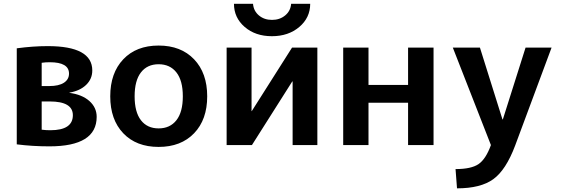

<svg xmlns="http://www.w3.org/2000/svg" viewBox="-20 -773 2988 1023"><path d="M69.3 -3.9V-515.6Q156.2 -527.3 234.4 -527.3Q471.7 -527.3 471.7 -397.5Q471.7 -352.5 439 -320.8Q406.2 -289.1 349.6 -279.3V-278.3Q417 -269.5 456.1 -234.9Q495.1 -200.2 495.1 -150.4Q495.1 6.8 243.2 6.8Q153.3 6.8 69.3 -3.9ZM202.1 -82Q224.6 -79.1 248 -79.1Q368.2 -79.1 368.2 -159.2Q368.2 -232.4 245.1 -232.4H202.1ZM202.1 -314.5H243.2Q293 -314.5 320.3 -332Q347.7 -349.6 347.7 -380.9Q347.7 -441.4 245.1 -441.4Q222.7 -441.4 202.1 -438.5Z M636.7 -63Q567.4 -135.7 567.4 -259.8Q567.4 -383.8 636.7 -457Q706.1 -530.3 825.2 -530.3Q944.3 -530.3 1014.2 -457Q1084 -383.8 1084 -259.8Q1084 -135.7 1014.2 -63Q944.3 9.8 825.2 9.8Q706.1 9.8 636.7 -63ZM731 -387.2Q697.3 -343.8 697.3 -259.8Q697.3 -175.8 731 -132.3Q764.6 -88.9 825.2 -88.9Q885.7 -88.9 919.9 -132.3Q954.1 -175.8 954.1 -259.8Q954.1 -343.8 919.9 -387.2Q885.7 -430.7 825.2 -430.7Q764.6 -430.7 731 -387.2Z M1187.5 0V-519.5H1320.3V-180.7H1321.3L1536.1 -519.5H1670.9V0H1539.1V-338.9H1537.1L1322.3 0ZM1226.6 -752.9H1328.1Q1331.1 -714.8 1359.4 -690.9Q1387.7 -667 1429.2 -667Q1470.7 -667 1499.5 -690.9Q1528.3 -714.8 1531.2 -752.9H1632.8Q1632.8 -678.7 1574.7 -629.4Q1516.6 -580.1 1428.7 -580.1Q1340.8 -580.1 1283.7 -629.4Q1226.6 -678.7 1226.6 -752.9Z M1808.6 0V-519.5H1943.4V-320.3H2154.3V-519.5H2290V0H2154.3V-225.6H1943.4V0Z M2392.6 -519.5H2537.1L2657.2 -136.7H2659.2L2780.3 -519.5H2918.9L2724.6 2.9Q2675.8 132.8 2608.4 181.6Q2541 230.5 2415 230.5L2407.2 127.9Q2490.2 127.9 2529.3 101.6Q2568.4 75.2 2595.7 0Z"/></svg>

Font: GenEi M Gothic v2 Bold
Style: Regular
Weight: 700
Version: Version 2.0